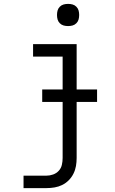

<svg xmlns="http://www.w3.org/2000/svg" viewBox="-20 -757 590 987"><path d="M219 210H101V146H219Q236 146 253 140Q270 134 282 121Q294 108 298 90.5Q302 73 302 55V-466H150V-530H374V55Q374 76 370.5 96.5Q367 117 357.5 136Q348 155 333 170Q318 185 299.5 194Q281 203 260.5 206.5Q240 210 219 210ZM330 -623Q318 -623 307 -626Q296 -629 287.5 -637.5Q279 -646 276 -657Q273 -668 273 -680Q273 -692 276 -703Q279 -714 287.5 -722.5Q296 -731 307 -734Q318 -737 330 -737Q342 -737 353 -734Q364 -731 372.5 -722.5Q381 -714 384 -703Q387 -692 387 -680Q387 -668 384 -657Q381 -646 372.5 -637.5Q364 -629 353 -626Q342 -623 330 -623ZM479 -233H197V-297H479Z"/></svg>

Font: Lode
Style: Regular
Weight: 400
Monospace: yes
Designer: Belleve Invis
Foundry: Belleve Invis
Version: Version 29.2.0; ttfautohint (v1.8.3)